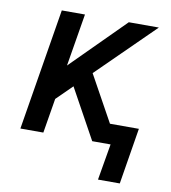

<svg xmlns="http://www.w3.org/2000/svg" viewBox="-79 -598 733 824"><g transform="rotate(10 288.0 -186.0)"><path d="M403 158H498L538 -87H412L301 -288L547 -530H416L187 -301L225 -530H124L37 0H137L162 -151L230 -218L350 0H430Z"/></g></svg>

Font: Iosevka Sparkle Medium Oblique
Style: Regular
Weight: 500
Italic angle: -9°
Designer: Belleve Invis
Foundry: Belleve Invis
Version: Version 4.5.0; ttfautohint (v1.8.3)